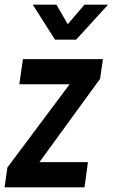

<svg xmlns="http://www.w3.org/2000/svg" viewBox="-32 -800 482 820"><path d="M-12.5 0 -0.5 -84.5 298.5 -484.5 317 -440H50.5L66 -547.5H407.5L395.5 -463.5L104 -63L84.5 -107.5H343.5L329 0ZM203 -630.5 108 -780H209L257.5 -696.5L328.5 -780H429.5L293 -630.5Z"/></svg>

Font: Mohave SemiBold
Style: Italic
Weight: 600
Italic angle: -8°
Designer: Gumpita Rahayu
Foundry: Tokotype
Version: Version 2.003